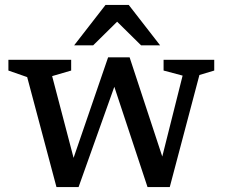

<svg xmlns="http://www.w3.org/2000/svg" viewBox="-20 -747 912 777"><path d="M719 -441 642 -461.5V-505H847V-461.5L787 -443.5L667 10H577L425.5 -447.5L462.5 -451.5L298 10H208.5L90 -435L14 -461.5V-505H268V-461.5L191 -439L292.5 -52H258.5L417.5 -515H504.5L652 -67H625ZM280 -563.5 407 -727H501L628 -563.5H551L440.5 -672.5H467.5L357 -563.5Z"/></svg>

Font: Newsreader 7pt
Style: Regular
Weight: 400
Designer: Hugues Gentile
Foundry: Production Type
Version: Version 1.003